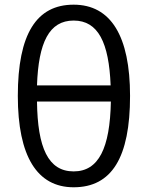

<svg xmlns="http://www.w3.org/2000/svg" viewBox="-20 -791 632 821"><path d="M536.1 -380.9C536.1 -116.7 457.5 9.8 294.9 9.8C138.7 9.8 56.2 -122.6 56.2 -380.9C56.2 -646 136.2 -771 294.9 -771C453.6 -771 536.1 -637.2 536.1 -380.9ZM453.1 -425.8C445.8 -608.9 399.9 -703.1 294.9 -703.1C189.9 -703.1 144.5 -608.9 138.2 -425.8ZM138.2 -356.9C140.6 -159.2 186 -58.1 294.9 -58.1C401.9 -58.1 450.2 -157.2 454.1 -356.9Z"/></svg>

Font: OpenSansEmoji
Style: Regular
Weight: 400
Foundry: MorbZ
Version: Version 1.000;PS 001.000;hotconv 1.0.70;makeotf.lib2.5.58329